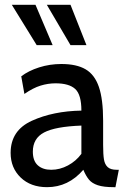

<svg xmlns="http://www.w3.org/2000/svg" viewBox="-20 -765 520 795"><path d="M24 -132Q24 -225 112 -265Q200 -305 317 -307Q317 -373 291.5 -396.5Q266 -420 210 -420Q179 -420 148 -410.5Q117 -401 81 -376L68 -449Q98 -472 142 -486Q186 -500 234 -500Q297 -500 334.5 -478Q372 -456 389.5 -405Q407 -354 407 -265V-165Q407 -125 410.5 -104.5Q414 -84 426 -73Q438 -62 463 -62H472L458 10H451Q409 10 385 2Q361 -6 348.5 -21Q336 -36 325 -62Q263 10 175 10Q107 10 65.5 -30Q24 -70 24 -132ZM317 -128V-245Q209 -241 162.5 -216.5Q116 -192 116 -137Q116 -99 136.5 -80.5Q157 -62 192 -62Q228 -62 261.5 -80Q295 -98 317 -128ZM132 -578 29 -745H127L198 -578ZM272 -578 174 -745H272L338 -578Z"/></svg>

Font: Cabin
Style: Regular
Weight: 400
Designer: Pablo Impallari
Foundry: Pablo Impallari. http://www.impallari.com Igino Marini. http://www.ikern.com
Version: Version 2.200